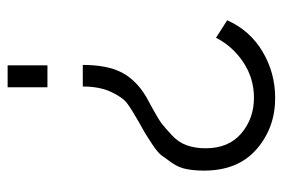

<svg xmlns="http://www.w3.org/2000/svg" viewBox="-142 -618 759 516"><g transform="rotate(90 238.0 -359.5)"><path d="M212 -202H154Q154 -267 174 -306Q194 -345 239 -372Q243 -374 272 -390Q301 -406 312 -414.5Q323 -423 342.5 -441Q362 -459 370 -481.5Q378 -504 378 -532Q378 -594 338 -628Q298 -662 242 -662Q190 -662 147 -633.5Q104 -605 81 -560L34 -590Q61 -651 118 -685Q175 -719 243 -719Q323 -719 380.5 -669Q438 -619 438 -528Q438 -502 434 -481Q430 -460 417.5 -442Q405 -424 397 -413.5Q389 -403 367 -388.5Q345 -374 337.5 -369.5Q330 -365 303 -350Q273 -333 257 -321Q241 -309 226.5 -278Q212 -247 212 -202ZM214 0H155V-107H214Z"/></g></svg>

Font: Raleway
Style: Regular
Weight: 400
Designer: Matt McInerney, Pablo Impallari, Rodrigo Fuenzalida
Foundry: Matt McInerney, Pablo Impallari, Rodrigo Fuenzalida
Version: Version 1.000;PS 001.001;hotconv 1.0.56; ttfautohint (v1.5)